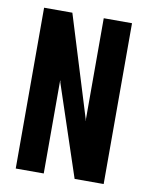

<svg xmlns="http://www.w3.org/2000/svg" viewBox="-74 -674 561 729"><g transform="rotate(10 206.5 -310.0)"><path d="M37 0V-620H146L266 -231V-225H267V-620H376V0H264L147 -351L146 -358H145V0Z"/></g></svg>

Font: Smooch Sans Thin
Style: Bold
Weight: 700
Version: Version 1.010